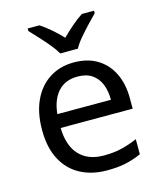

<svg xmlns="http://www.w3.org/2000/svg" viewBox="-115 -850 795 945"><g transform="rotate(-15 282.0 -378.0)"><path d="M292 -546Q361 -546 410.5 -516Q460 -486 486.5 -431.5Q513 -377 513 -304V-251H146Q148 -160 192.5 -112.5Q237 -65 317 -65Q368 -65 407.5 -74.5Q447 -84 489 -102V-25Q448 -7 408 1.5Q368 10 313 10Q237 10 178.5 -21Q120 -52 87.5 -113.5Q55 -175 55 -264Q55 -352 84.5 -415Q114 -478 167.5 -512Q221 -546 292 -546ZM291 -474Q228 -474 191.5 -433.5Q155 -393 148 -321H421Q421 -367 407 -401Q393 -435 364.5 -454.5Q336 -474 291 -474ZM239 -606Q226 -629 204 -655.5Q182 -682 158 -708Q134 -734 116 -753V-766H176Q202 -749 230 -725Q258 -701 283 -674Q310 -701 338 -725Q366 -749 392 -766H454V-753Q435 -734 410.5 -708Q386 -682 363.5 -655.5Q341 -629 329 -606Z"/></g></svg>

Font: Noto Sans Malayalam
Style: Regular
Weight: 400
Designer: Jelle Bosma - Monotype Design Team
Foundry: Monotype Imaging Inc.
Version: Version 2.103